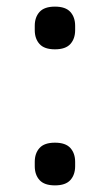

<svg xmlns="http://www.w3.org/2000/svg" viewBox="-20 -548 332 580"><path d="M146 12Q114 12 99.5 -4Q85 -20 85 -46V-59Q85 -85 99.5 -101Q114 -117 146 -117Q178 -117 192.5 -101Q207 -85 207 -59V-46Q207 -20 192.5 -4Q178 12 146 12ZM146 -399Q114 -399 99.5 -415Q85 -431 85 -457V-470Q85 -496 99.5 -512Q114 -528 146 -528Q178 -528 192.5 -512Q207 -496 207 -470V-457Q207 -431 192.5 -415Q178 -399 146 -399Z"/></svg>

Font: IBM Plex Sans KR
Style: Regular
Weight: 400
Designer: Mike Abbink; Paul van der Laan; Pieter van Rosmalen; Wujin Sim; Chorong Kim; Dohee Lee;
Foundry: Sandoll Inc.
Version: Version 1.000